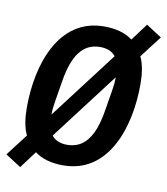

<svg xmlns="http://www.w3.org/2000/svg" viewBox="-105 -830 839 963"><g transform="rotate(10 314.5 -349.0)"><path d="M273 12C504 12 585 -236 585 -455C585 -509 578 -557 560 -594L645 -705L566 -756L501 -669C465 -696 417 -710 356 -710C125 -710 44 -462 44 -243C44 -189 51 -141 69 -104L-16 7L63 58L128 -29C164 -2 212 12 273 12ZM179 -301 197 -410C218 -533 264 -605 354 -605C390 -605 417 -593 433 -572L172 -229C172 -231 172 -232 172 -234C172 -251 174 -273 179 -301ZM275 -93C239 -93 212 -105 196 -126L457 -469C457 -467 457 -466 457 -464C457 -447 455 -425 450 -397L432 -288C411 -165 365 -93 275 -93Z"/></g></svg>

Font: IBM Plex Mono SmBld
Style: Italic
Weight: 600
Italic angle: -9.5°
Monospace: yes
Designer: Mike Abbink, Paul van der Laan, Pieter van Rosmalen
Foundry: Bold Monday
Version: Version 2.004